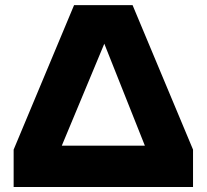

<svg xmlns="http://www.w3.org/2000/svg" viewBox="-20 -743 821 763"><path d="M34.2 0V-148.4L274.4 -722.7H506.8L747.1 -148.4V0ZM394.5 -569.3 225.6 -164.1H555.7Z"/></svg>

Font: Giphurs Black
Style: Regular
Weight: 900
Version: Version 0.920; ttfautohint (v1.8.4.7-5d5b)